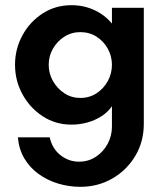

<svg xmlns="http://www.w3.org/2000/svg" viewBox="-20 -471 638 741"><path d="M290 250Q246 250 204.5 237.5Q163 225 129 200.5Q95 176 74 140.5Q53 105 49 59H172Q181 102 213 127.5Q245 153 285 153Q321 153 350 134Q379 115 395.5 84Q412 53 412 18V-61Q397 -39 372.5 -23Q348 -7 318 1.5Q288 10 256 10Q194 10 144.5 -22.5Q95 -55 66.5 -107.5Q38 -160 38 -221Q38 -282 66.5 -334.5Q95 -387 144.5 -419Q194 -451 256 -451Q288 -451 316.5 -442.5Q345 -434 369 -418.5Q393 -403 412 -380V-441H535V7Q535 76 502 131Q469 186 413.5 218Q358 250 290 250ZM290 -93Q325 -93 352.5 -111Q380 -129 396 -158Q412 -187 412 -221Q412 -254 396 -283Q380 -312 352.5 -329.5Q325 -347 290 -347Q256 -347 228.5 -329.5Q201 -312 184.5 -283.5Q168 -255 168 -221Q168 -187 184.5 -158Q201 -129 228.5 -111Q256 -93 290 -93Z"/></svg>

Font: Teachers SemiBold
Style: Regular
Weight: 600
Version: Version 1.001